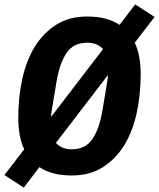

<svg xmlns="http://www.w3.org/2000/svg" viewBox="-47 -785 722 872"><path d="M279 12Q188 12 132 -26L61 67L-27 10L63 -107Q49 -136 42.5 -172.5Q36 -209 36 -251Q36 -340 53.5 -423Q71 -506 109 -569.5Q147 -633 206.5 -671.5Q266 -710 349 -710Q440 -710 496 -672L567 -765L655 -708L565 -591Q579 -562 585.5 -525.5Q592 -489 592 -447Q592 -358 574.5 -275Q557 -192 519 -128.5Q481 -65 421.5 -26.5Q362 12 279 12ZM191 -302Q188 -285 186.5 -274.5Q185 -264 185 -255V-254L421 -562Q395 -591 349 -591Q286 -591 254.5 -543.5Q223 -496 209 -410ZM279 -107Q342 -107 373.5 -154.5Q405 -202 419 -288L437 -396Q440 -413 441.5 -423.5Q443 -434 443 -443V-444L207 -136Q233 -107 279 -107Z"/></svg>

Font: IBM Plex Mono
Style: Bold Italic
Weight: 700
Italic angle: -9°
Monospace: yes
Designer: Mike Abbink, Paul van der Laan, Pieter van Rosmalen
Foundry: Bold Monday
Version: Version 2.3